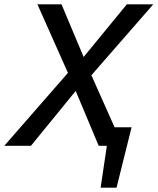

<svg xmlns="http://www.w3.org/2000/svg" viewBox="-36 -678 733 893"><path d="M497 -86H576L506 195H432L461 0H423L316 -255L108 0H-16L280 -339L138 -658H250L353 -413L554 -658H677L389 -328Z"/></svg>

Font: Ysabeau Infant Semibold
Style: Italic
Weight: 600
Italic angle: -12°
Designer: Christian Thalmann (Catharsis Fonts)
Version: Version 0.003